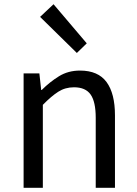

<svg xmlns="http://www.w3.org/2000/svg" viewBox="-20 -892 650 912"><path d="M92.1 0V-543.4H167L175.7 -464.5H178.1Q216.8 -503.1 260.3 -529.9Q303.9 -556.8 360.1 -556.8Q445.8 -556.8 486 -502.4Q526.1 -448 526.1 -344.1V0H434.7V-332.4Q434.7 -408.5 410.5 -442.9Q386.3 -477.4 331.5 -477.4Q289.9 -477.4 257 -456.4Q224.2 -435.5 183.5 -394V0ZM345 -640.4 170.4 -811.8 234.3 -871.9 392.1 -686.1Z"/></svg>

Font: Shanggu Sans SC VF
Style: Regular
Weight: 250
Designer: GuiWonder
Version: Version 1.021